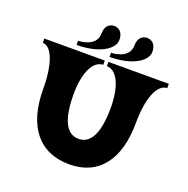

<svg xmlns="http://www.w3.org/2000/svg" viewBox="-162 -1087 1232 1260"><g transform="rotate(20 454.5 -457.5)"><path d="M361 -860C361 -920 399 -935 424 -935C448 -935 486 -920 486 -860C486 -792 384 -733 233 -733V-762C233 -762 361 -762 361 -860ZM591 -860C591 -920 629 -935 654 -935C678 -935 716 -920 716 -860C716 -792 614 -733 463 -733V-762C463 -762 591 -762 591 -860ZM468 -670C538 -670 585 -572 585 -424C585 -232 533 -158 455 -158C377 -158 325 -232 325 -424C325 -572 372 -670 442 -670V-700H20V-670C84 -670 126 -557 126 -387C126 -127 244 20 455 20C659 20 774 -127 774 -387C774 -557 820 -670 889 -670V-700H467Z"/></g></svg>

Font: Ouroboros
Style: Regular
Weight: 400
Designer: Ariel Martín Pérez
Foundry: Velvetyne Type Foundry
Version: Version 2.001;hotconv 1.0.109;makeotfexe 2.5.65596